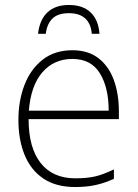

<svg xmlns="http://www.w3.org/2000/svg" viewBox="-20 -742 553 772"><path d="M271 -540Q335 -540 376.5 -507.5Q418 -475 438 -419.5Q458 -364 458 -294V-263H95Q95 -148 143.5 -86.5Q192 -25 283 -25Q329 -25 362 -32.5Q395 -40 438 -61V-23Q401 -6 364.5 2Q328 10 282 10Q205 10 154.5 -24Q104 -58 79 -119Q54 -180 54 -260Q54 -337 78.5 -400.5Q103 -464 151.5 -502Q200 -540 271 -540ZM271 -505Q197 -505 150.5 -451.5Q104 -398 96 -297H417Q417 -390 381.5 -447.5Q346 -505 271 -505ZM257 -722Q313 -722 344.5 -692Q376 -662 380 -606H349Q346 -646 323 -667.5Q300 -689 257 -689Q213 -689 191 -667.5Q169 -646 164 -606H133Q139 -662 170.5 -692Q202 -722 257 -722Z"/></svg>

Font: Noto Sans Disp ExtLt
Style: Regular
Weight: 200
Designer: Monotype Design Team
Foundry: Monotype Imaging Inc.
Version: Version 2.000;GOOG;noto-source:20170915:90ef993387c0